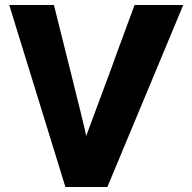

<svg xmlns="http://www.w3.org/2000/svg" viewBox="-20 -699 771 769"><path d="M196 -679 260 -423Q272 -375 283.5 -328Q295 -281 304.5 -243.5Q314 -206 319.5 -181.5Q325 -157 325 -154L425 -423Q445 -480 469 -543.5Q493 -607 519 -679H714L410 50H242L17 -679Z"/></svg>

Font: BM HANNA Pro
Style: Regular
Weight: 400
Designer: Woowa Brothers : Cheoljun Lim; Soyoung Lee; & Sandoll : Jooyeon Kang;
Foundry: Sandoll Communications Inc.
Version: Version 1.000;PS 1;hotconv 16.6.51;makeotf.lib2.5.65220